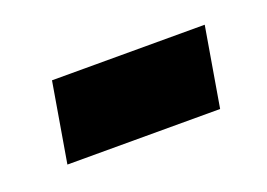

<svg xmlns="http://www.w3.org/2000/svg" viewBox="-36 -415 335 241"><g transform="rotate(-20 131.5 -295.0)"><path d="M24 -242 42 -348H246L228 -242Z"/></g></svg>

Font: Georama Condensed SemiBold
Style: Italic
Weight: 600
Width: 3
Italic angle: -9°
Designer: Jean-Baptiste Levee
Foundry: Production Type
Version: Version 1.000